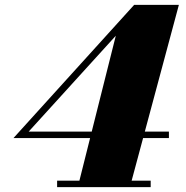

<svg xmlns="http://www.w3.org/2000/svg" viewBox="-20 -770 766 790"><path d="M300 0 456.5 -623 98 -228.5H675V-202H35.5L532 -750H716L514.5 0ZM215 0V-26.5H600V0Z"/></svg>

Font: Bodoni Moda 9pt Black
Style: Italic
Weight: 900
Italic angle: -13°
Designer: Owen Earl
Foundry: indestructible type
Version: Version 2.004